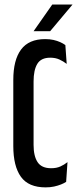

<svg xmlns="http://www.w3.org/2000/svg" viewBox="-20 -822 342 852"><path d="M182.5 9.5Q106.5 9.5 72.8 -37.5Q39 -84.5 39 -174V-467Q39 -556 73.5 -602.2Q108 -648.5 180.5 -648.5Q200.5 -648.5 217.2 -644.8Q234 -641 247.2 -635Q260.5 -629 270 -622L276 -538.5Q261 -550 243.5 -558Q226 -566 203 -566Q162 -566 145.5 -538.5Q129 -511 129 -460.5V-179Q129 -129.5 146.8 -102.5Q164.5 -75.5 207 -75.5Q230.5 -75.5 247.8 -83.2Q265 -91 279.5 -102.5L273.5 -15Q264.5 -9 250.8 -3.5Q237 2 219.8 5.8Q202.5 9.5 182.5 9.5ZM212 -802H302L202.5 -683.5H129Z"/></svg>

Font: Anek Latin Condensed Medium
Style: Regular
Weight: 500
Width: 3
Designer: Yesha Goshar
Foundry: Ek Type
Version: Version 1.003